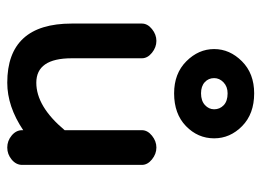

<svg xmlns="http://www.w3.org/2000/svg" viewBox="-118 -610 737 542"><g transform="rotate(90 251.0 -338.5)"><path d="M347 -32V-35Q280 10 213 10Q46 10 46 -172V-370Q46 -386 61.5 -398.5Q77 -411 95 -411Q113 -411 128.5 -398.5Q144 -386 144 -370V-172Q144 -72 213 -72Q280 -72 347 -152V-370Q347 -386 362.5 -398.5Q378 -411 396 -411Q414 -411 429.5 -398.5Q445 -386 445 -370V-32Q445 -15 430 -2.5Q415 10 396 10Q377 10 362 -2.5Q347 -15 347 -32ZM243 -461Q187 -461 152.5 -495.5Q118 -530 118 -574Q118 -618 152.5 -652.5Q187 -687 243 -687Q301 -687 335.5 -653Q370 -619 370 -574Q370 -528 335.5 -494.5Q301 -461 243 -461ZM243 -537Q264 -537 276 -548Q288 -559 288 -574Q288 -590 276.5 -601Q265 -612 243 -612Q224 -612 212 -600.5Q200 -589 200 -574Q200 -558 211.5 -547.5Q223 -537 243 -537Z"/></g></svg>

Font: Hoogli
Style: Bold
Weight: 700
Designer: Anand Singh Naorem
Foundry: Brand New Type
Version: Version 1.00 b007